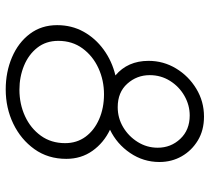

<svg xmlns="http://www.w3.org/2000/svg" viewBox="-51 -672 734 672"><g transform="rotate(90 316.0 -336.0)"><path d="M293 11Q232 11 180.5 -11Q129 -33 98.5 -73.5Q68 -114 68 -169Q68 -220 91 -261.5Q114 -303 154 -332Q194 -361 244 -373Q193 -416 193 -489Q193 -541 219.5 -585Q246 -629 290.5 -656Q335 -683 388 -683Q436 -683 471.5 -661.5Q507 -640 527 -605Q547 -570 547 -527Q547 -471 515.5 -424.5Q484 -378 434 -354Q480 -332 508 -292.5Q536 -253 536 -201Q536 -137 502 -89.5Q468 -42 413 -15.5Q358 11 293 11ZM294 -37Q344 -37 386.5 -56.5Q429 -76 455 -112Q481 -148 481 -197Q481 -238 458.5 -268.5Q436 -299 397 -316Q358 -333 310 -333Q261 -333 218.5 -313.5Q176 -294 149.5 -258Q123 -222 123 -173Q123 -130 147 -99.5Q171 -69 210 -53Q249 -37 294 -37ZM355 -381Q393 -381 425 -400Q457 -419 477 -451Q497 -483 497 -521Q497 -567 466 -600Q435 -633 384 -633Q348 -633 315.5 -614.5Q283 -596 263 -564Q243 -532 243 -493Q243 -448 273 -414.5Q303 -381 355 -381Z"/></g></svg>

Font: Atkinson Hyperlegible Mono ExtraLight
Style: Italic
Weight: 200
Italic angle: -12°
Monospace: yes
Designer: Elliott Scott, Megan Eiswerth, Linus Boman, Theodore Petrosky, Letters from Sweden
Foundry: Applied Design Works, Letters from Sweden
Version: Version 2.001